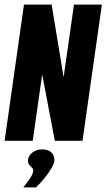

<svg xmlns="http://www.w3.org/2000/svg" viewBox="-22 -611 462 833"><path d="M-2 0 82 -591H202L254 -276L299 -591H420L336 0H216L161 -288L120 0ZM79 202Q99 178 110.5 159.5Q122 141 122 130Q123 122 116.5 116.5Q110 111 104 103Q98 95 100 81Q101 65 118.5 51Q136 37 161 37Q187 37 201.5 51Q216 65 214 87Q212 101 199 122.5Q186 144 168.5 165Q151 186 134 202Z"/></svg>

Font: Alumni Sans ExtraBold
Style: Italic
Weight: 800
Italic angle: -8°
Designer: Robert E. Leuschke
Foundry: Robert E. Leuschke
Version: Version 1.016